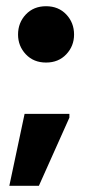

<svg xmlns="http://www.w3.org/2000/svg" viewBox="-20 -524 273 617"><path d="M128 -323Q88 -323 63 -349.5Q38 -376 38 -413Q38 -451 63 -477.5Q88 -504 128 -504Q168 -504 193 -477.5Q218 -451 218 -413Q218 -376 193 -349.5Q168 -323 128 -323ZM105 73H10L59 -158H203V-146Z"/></svg>

Font: Phudu Light
Style: Bold
Weight: 700
Version: Version 1.005;gftools[0.9.23]